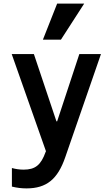

<svg xmlns="http://www.w3.org/2000/svg" viewBox="-20 -840 620 1065"><path d="M46 92V195C75 202 100 205 127 205C238 205 300 154 342 32L540 -540H420L297 -167H293L168 -540H45L235 -1L233 3C207 76 175 101 111 101C89 101 68 98 46 92ZM447 -820H297L218 -620H318Z"/></svg>

Font: CommitMono-dimboump
Style: Bold
Weight: 700
Monospace: yes
Designer: Eigil Nikolajsen
Foundry: Eigil Nikolajsen
Version: Version 1.143